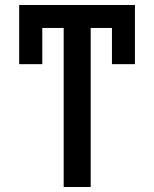

<svg xmlns="http://www.w3.org/2000/svg" viewBox="-20 -747 616 767"><path d="M519 -727.1V-490.7H427.2V-635.3H342.3V0H234.4V-635.3H148.9V-490.7H56.6V-727.1Z"/></svg>

Font: Interop Med
Style: Regular
Weight: 500
Designer: Rasmus Andersson, Google, Jang Haemin
Foundry: jhaemin
Version: Version 1.007